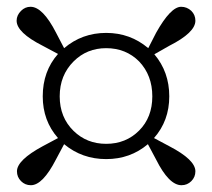

<svg xmlns="http://www.w3.org/2000/svg" viewBox="-20 -649 625 566"><path d="M390 -264Q429 -303 429 -365Q429 -427 390 -468Q351 -507 293 -507Q236 -507 197 -468Q156 -427 156 -365Q156 -303 197 -263Q236 -225 293 -225Q351 -225 390 -264ZM479 -218Q556 -178 556 -144Q556 -127 544 -115Q532 -103 515 -103Q478 -103 440 -179L416 -224Q364 -180 293 -180Q222 -180 169 -224L145 -179Q106 -103 71 -103Q54 -103 42 -115Q30 -127 30 -144Q30 -177 106 -218L151 -242Q106 -293 106 -365Q106 -439 151 -490L106 -514Q29 -553 29 -588Q29 -604 42 -617Q54 -629 70 -629Q106 -629 145 -553L169 -507Q222 -552 293 -552Q364 -552 417 -507L440 -552Q483 -629 514 -629Q531 -629 544 -617Q556 -605 556 -588Q556 -553 479 -514L435 -489Q479 -437 479 -365Q479 -293 434 -242Z"/></svg>

Font: Source Han Serif JP
Style: Bold
Weight: 700
Designer: Ryoko NISHIZUKA  (kana & ideographs); Frank Grießhammer (Latin, Greek & Cyrillic); Wenlong ZHANG  (bopomofo); Sandoll Co
Foundry: Adobe Systems Incorporated
Version: Version 1.000;PS 1;hotconv 16.6.53;makeotf.lib2.5.65590